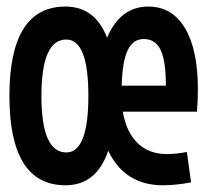

<svg xmlns="http://www.w3.org/2000/svg" viewBox="-20 -547 626 577"><path d="M176.8 9.8Q8.3 9.8 8.3 -258.8Q8.3 -527.3 176.8 -527.3Q265.6 -527.3 301.8 -433.6Q341.3 -527.3 425.8 -527.3Q497.1 -527.3 535.9 -462.4Q574.7 -397.5 574.7 -279.3Q574.7 -262.2 574 -244.4Q573.2 -226.6 571.8 -211.4H349.1Q359.4 -150.4 393.3 -117.2Q427.2 -84 481.4 -84Q509.8 -84 541.5 -90.3L554.2 1Q534.7 4.9 512.5 7.3Q490.2 9.8 469.7 9.8Q355 9.8 305.2 -93.8Q270 9.8 176.8 9.8ZM412.1 -429.7Q379.9 -429.7 363.8 -396.2Q347.7 -362.8 345.7 -289.6H478.5Q478.5 -363.3 462.9 -396.5Q447.3 -429.7 412.1 -429.7ZM179.2 -88.9Q245.6 -88.9 245.6 -258.8Q245.6 -428.2 179.2 -428.2Q104.5 -428.2 104.5 -258.8Q104.5 -88.9 179.2 -88.9Z"/></svg>

Font: Caskaydia Cove Medium
Style: Regular
Weight: 500
Monospace: yes
Designer: Aaron Bell
Foundry: Saja Typeworks
Version: Version 4.300; ttfautohint (v1.8.3)